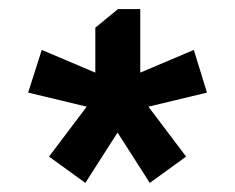

<svg xmlns="http://www.w3.org/2000/svg" viewBox="-20 -702 517 423"><path d="M289 -682V-542L407 -592L436 -498L307 -467L390 -357L310 -299L239 -410L168 -299L88 -357L171 -467L42 -498L72 -592L190 -542V-641L240 -682Z"/></svg>

Font: Almarai Bold
Style: Regular
Weight: 700
Designer: Boutros International 2019
Foundry: Created by Boutros International 2019
Version: Version 1.10